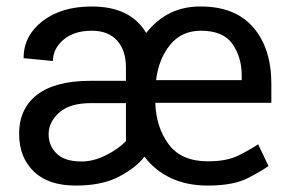

<svg xmlns="http://www.w3.org/2000/svg" viewBox="-20 -558 885 588"><path d="M802.2 -49.8Q786.1 -37.1 740.7 -13.4Q695.3 10.3 616.7 10.3Q551.3 10.3 502.4 -13.2Q453.6 -36.6 422.4 -78.1Q397.5 -45.4 345.5 -17.6Q293.5 10.3 211.9 10.3Q127.9 10.3 83.3 -33Q38.6 -76.2 38.6 -148.4Q38.6 -225.6 94 -268.1Q149.4 -310.5 257.3 -310.5H365.7V-351.6Q365.7 -403.8 338.6 -433.8Q311.5 -463.9 261.2 -463.9Q206.5 -463.9 174.3 -436.3Q142.1 -408.7 142.1 -371.1L52.2 -379.9Q52.2 -448.2 110.1 -493.2Q168 -538.1 261.2 -538.1Q379.9 -538.1 427.7 -457Q492.2 -539.1 595.2 -538.1Q700.2 -538.1 755.6 -474.1Q811 -410.2 811 -300.8V-243.2H455.6Q458 -168 496.6 -116Q535.2 -64 616.7 -64Q674.8 -64 710.4 -81.8Q746.1 -99.6 770.5 -116.2ZM595.2 -463.9Q536.1 -463.9 501 -420.7Q465.8 -377.4 458 -312.5H720.2V-327.6Q720.2 -382.8 691.9 -423.3Q663.6 -463.9 595.2 -463.9ZM229.5 -63.5Q266.6 -63.5 304.9 -82.8Q343.3 -102.1 365.7 -126V-242.2H258.3Q194.3 -242.2 161.6 -213.4Q128.9 -184.6 128.9 -146.5Q128.9 -111.8 153.6 -87.6Q178.2 -63.5 229.5 -63.5Z"/></svg>

Font: Roboto21382017
Style: Regular
Weight: 400
Designer: Christian Robertson
Foundry: Google
Version: Version 2.138; 2017